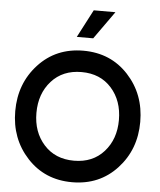

<svg xmlns="http://www.w3.org/2000/svg" viewBox="-64 -1055 932 1120"><g transform="rotate(5 402.0 -495.0)"><path d="M439 -1000H566L450 -837H354ZM663 -101.5Q560 10 400 10Q240 10 137 -101.5Q34 -213 34 -375Q34 -537 137 -648.5Q240 -760 400 -760Q560 -760 663 -648.5Q766 -537 766 -375Q766 -213 663 -101.5ZM641 -375Q641 -488 575.5 -561.5Q510 -635 400 -635Q290 -635 224 -561.5Q158 -488 158 -375Q158 -263 224 -189.5Q290 -116 400 -116Q510 -116 575.5 -189.5Q641 -263 641 -375Z"/></g></svg>

Font: Oakes Grotesk
Style: Bold
Weight: 600
Designer: Samuel Oakes
Foundry: Samuel Oakes
Version: Version 1.000;PS 001.000;hotconv 1.0.88;makeotf.lib2.5.64775